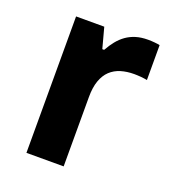

<svg xmlns="http://www.w3.org/2000/svg" viewBox="-108 -639 649 722"><g transform="rotate(20 217.0 -278.0)"><path d="M362.8 -556.2Q368.7 -556.2 375.7 -555.9Q382.8 -555.7 389.4 -554.9Q396 -554.2 401.6 -553.5Q407.2 -552.7 410.2 -551.8V-412.1Q406.2 -413.1 399.4 -414.1Q392.6 -415 385 -415.8Q377.4 -416.5 370.1 -416.7Q362.8 -417 357.9 -417Q329.1 -417 304.9 -409.7Q280.8 -402.3 263.4 -386Q246.1 -369.6 236.6 -343Q227.1 -316.4 227.1 -277.8V0H78.1V-545.9H190.9L212.9 -463.9H220.2Q231.9 -484.9 245.6 -502Q259.3 -519 276.1 -531Q293 -543 314.2 -549.6Q335.4 -556.2 362.8 -556.2Z"/></g></svg>

Font: Droid Sans
Style: Bold
Weight: 700
Foundry: Ascender Corporation
Version: Version 1.00 build 112